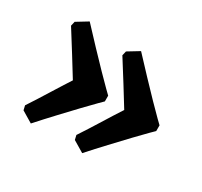

<svg xmlns="http://www.w3.org/2000/svg" viewBox="-89 -525 626 596"><g transform="rotate(30 224.5 -227.0)"><path d="M262.6 -44.2 222.5 -68.2 218.8 -84.1Q242.7 -120.3 265.8 -157.7Q288.9 -195.2 308.7 -225.4Q288.9 -257.2 265.8 -294.8Q242.7 -332.4 218.8 -369.6L222.5 -385.5L262.6 -409.9Q290.2 -380 319.1 -349.6Q348 -319.2 372.3 -294Q396.7 -268.9 412 -253.9Q427.4 -239 427.4 -239V-218.5Q427.4 -218.5 412 -203.3Q396.7 -188.1 372.3 -162.4Q348 -136.6 319.1 -105.9Q290.2 -75.2 262.6 -44.2ZM78.5 -44.2 38.5 -68.2 34.8 -84.1Q58.6 -120.3 81.7 -157.7Q104.9 -195.2 124.6 -225.4Q104.9 -257.2 81.7 -294.8Q58.6 -332.4 34.8 -369.6L38.5 -385.5L78.5 -409.9Q106.2 -380 135 -349.6Q163.9 -319.2 188.3 -294Q212.7 -268.9 228 -253.9Q243.3 -239 243.3 -239V-218.5Q243.3 -218.5 228 -203.3Q212.7 -188.1 188.3 -162.4Q163.9 -136.6 135 -105.9Q106.2 -75.2 78.5 -44.2Z"/></g></svg>

Font: Alegreya
Style: Regular
Weight: 400
Designer: Juan Pablo del Peral
Foundry: Huerta Tipografica
Version: Version 2.009